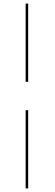

<svg xmlns="http://www.w3.org/2000/svg" viewBox="-20 -766 303 1063"><path d="M122 -313H136V-746H122ZM122 277H136V-156H122Z"/></svg>

Font: Cantique Normal
Style: Regular
Weight: 400
Designer: Sébastien Hayez
Foundry: Sébastien Hayez & Ariel Martín Pérez
Version: Version 1.000;hotconv 1.0.109;makeotfexe 2.5.65596